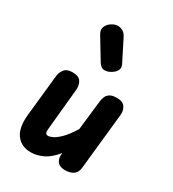

<svg xmlns="http://www.w3.org/2000/svg" viewBox="-220 -1044 1056 1172"><g transform="rotate(30 308.0 -457.5)"><path d="M184.5 10Q116.5 10 81.2 -37.8Q46 -85.5 55.5 -179L86 -469.5Q88.5 -495 105 -518Q121.5 -541 162.5 -541Q207 -541 222.2 -517Q237.5 -493 234.5 -460.5L206.5 -169.5Q204 -142.5 209.8 -136Q215.5 -129.5 228 -129.5Q237 -129.5 257.2 -138.8Q277.5 -148 306.5 -176.2Q335.5 -204.5 370.5 -261L394.5 -471Q396.5 -487.5 403 -503.5Q409.5 -519.5 426.2 -530.2Q443 -541 475.5 -541Q517.5 -541 533.2 -517Q549 -493 545.5 -460.5L504 -65Q500.5 -31 478 -15.5Q455.5 0 419.5 0Q382.5 0 366 -20.5Q349.5 -41 353 -74L354 -83Q311 -29.5 267.8 -9.8Q224.5 10 184.5 10ZM281 -678 193 -823.5Q176 -851 185.8 -874Q195.5 -897 218 -911Q240.5 -925 260.5 -925Q278 -925 295 -915.8Q312 -906.5 323 -885L398 -736.5Q408.5 -716 402.2 -700Q396 -684 383.2 -673.5Q370.5 -663 360.5 -658.5Q346 -650 323 -649Q300 -648 281 -678Z"/></g></svg>

Font: Edu SA Hand
Style: Bold
Weight: 700
Designer: Tina and Corey Anderson, Eben Sorkin, Mirko Velimirovic
Foundry: Google for Education
Version: Version 2.000